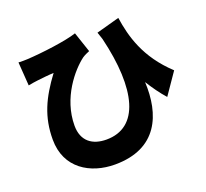

<svg xmlns="http://www.w3.org/2000/svg" viewBox="-141 -952 1282 1194"><g transform="rotate(-20 500.0 -355.0)"><path d="M77 -731 88 -575C112 -580 127 -582 150 -585C175 -588 228 -594 260 -595C164 -466 113 -357 113 -207C113 -17 263 71 425 71C707 71 786 -131 775 -347C806 -297 838 -252 873 -213L970 -354C814 -499 774 -652 755 -779L602 -737L618 -689C705 -328 644 -93 428 -93C336 -93 270 -139 270 -242C270 -426 394 -569 466 -623C481 -633 499 -641 514 -647L469 -781C399 -757 233 -736 135 -731C116 -730 96 -730 77 -731Z"/></g></svg>

Font: Noto Sans TC Black
Style: Regular
Weight: 900
Designer: Ryoko NISHIZUKA 西塚涼子 (kana, bopomofo & ideographs); Paul D. Hunt (Latin, Greek & Cyrillic); Sandoll Communications 산돌커뮤니
Foundry: Adobe
Version: Version 2.004;hotconv 1.0.118;makeotfexe 2.5.65603